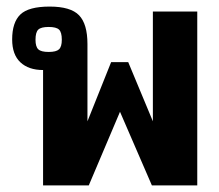

<svg xmlns="http://www.w3.org/2000/svg" viewBox="-20 -564 667 584"><path d="M111 -351Q67 -351 42 -374.5Q17 -398 17 -444Q17 -496 42 -520Q67 -544 131 -544Q195 -544 220.5 -517.5Q246 -491 246 -430V-195L318 -375H370L445 -195V-529H580V0H442L345 -224L250 0H111ZM168 -443Q168 -466 159.5 -474Q151 -482 128 -482Q105 -482 96.5 -474Q88 -466 88 -443Q88 -422 96.5 -414Q105 -406 128 -406Q151 -406 159.5 -414Q168 -422 168 -443Z"/></svg>

Font: Pridi Medium
Style: Regular
Weight: 500
Designer: Katatrad Team
Foundry: CadsonDemak
Version: Version 1.001